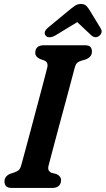

<svg xmlns="http://www.w3.org/2000/svg" viewBox="-20 -922 519 942"><path d="M218.5 -110.5Q214.5 -95.5 218.5 -87.2Q222.5 -79 232 -74.5L257 -68Q280 -57.5 279.5 -37.5Q279.5 -20.5 268.5 -10.2Q257.5 0 238 0H37.5Q17 0 9.5 -9Q2 -18 2 -32Q2 -46 10.2 -55.5Q18.5 -65 30.5 -69.5L50.5 -76Q64.5 -80.5 72.5 -88.2Q80.5 -96 85 -114Q91.5 -137.5 104 -184Q116.5 -230.5 132 -288.5Q147.5 -346.5 163.2 -405.5Q179 -464.5 192 -513.8Q205 -563 212 -591Q218 -617 196.5 -625.5L176.5 -632.5Q153 -643 153 -663Q153.5 -700 195.5 -700H396Q416.5 -700 423.8 -691.5Q431 -683 431 -669Q431 -654.5 422.5 -645Q414 -635.5 401 -630.5L377 -623.5Q364 -619.5 357 -611.8Q350 -604 346 -587.5Q338.5 -559 325.2 -509.2Q312 -459.5 296 -400.5Q280 -341.5 264.5 -283.8Q249 -226 236.8 -179.8Q224.5 -133.5 218.5 -110.5ZM254 -749.5Q237.5 -739.5 224.5 -739.2Q211.5 -739 205 -746Q189 -764.5 217.5 -788L315.5 -869Q333.5 -884 346.8 -893.2Q360 -902.5 377 -902.5Q394 -902.5 403.2 -893.5Q412.5 -884.5 421.5 -869L474.5 -782Q481 -770.5 477.5 -760.8Q474 -751 466 -745.5Q447 -731.5 427 -749.5L359 -813.5Z"/></svg>

Font: Fraunces 144pt S100 SemiBold
Style: Italic
Weight: 600
Italic angle: -16°
Version: Version 1.000; ttfautohint (v1.8.3)